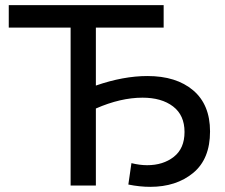

<svg xmlns="http://www.w3.org/2000/svg" viewBox="-20 -720 873 745"><path d="M552 -425C490 -425 423.3 -412.7 352 -388V-613H615V-700H14V-613H254V0H352V-299C416 -327 476.3 -341 533 -341C582.3 -341 621.8 -329.7 651.5 -307C681.2 -284.3 696 -251.3 696 -208C696 -165.3 682.2 -133.2 654.5 -111.5C626.8 -89.8 592.3 -79 551 -79C531.7 -79 511.3 -81.7 490 -87L478 -4C507.3 2 535.7 5 563 5C630.3 5 685.8 -13 729.5 -49C773.2 -85 795 -138.7 795 -210C795 -279.3 773.2 -332.5 729.5 -369.5C685.8 -406.5 626.7 -425 552 -425Z"/></svg>

Font: Rookery
Style: Regular
Weight: 400
Designer: Ryan Kimball / Julieta Ulanovsky
Foundry: Motorola Mobility LLC.
Version: Version 1.0